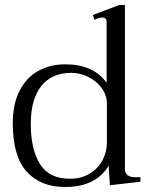

<svg xmlns="http://www.w3.org/2000/svg" viewBox="-20 -737 606 767"><path d="M31 -245Q31 -321 58 -374Q85 -427 132.5 -453.5Q180 -480 240 -480Q354 -480 406 -406V-649Q406 -667 389 -667Q377 -667 357 -658L351 -677L456 -717H479V-63Q479 -29 520 -29H541V-11L419 3L414 -75Q363 10 240 10Q142 10 86.5 -51.5Q31 -113 31 -245ZM407 -167V-322Q407 -357 386 -385.5Q365 -414 332 -430Q299 -446 265 -446Q187 -446 145 -393.5Q103 -341 103 -242Q103 -141 139.5 -82Q176 -23 259 -23Q305 -23 338.5 -43.5Q372 -64 389.5 -97Q407 -130 407 -167Z"/></svg>

Font: Taviraj Light
Style: Regular
Weight: 300
Designer: Katatrad Team
Foundry: CadsonDemak
Version: Version 1.001